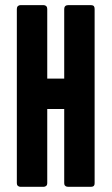

<svg xmlns="http://www.w3.org/2000/svg" viewBox="-20 -720 430 740"><path d="M331.1 -700.2Q331.1 -700.2 286.1 -700.2Q242.2 -700.2 242.2 -700.2Q242.2 -700.2 242.2 -700.2Q242.2 -700.2 242.2 -700.2Q235.4 -700.2 231.4 -696.3Q227.5 -692.4 227.5 -685.5Q227.5 -685.5 227.5 -651.4Q227.5 -616.2 227.5 -571.3Q227.5 -516.6 227.5 -466.8Q227.5 -417 227.5 -417Q227.5 -417 195.3 -417Q162.1 -417 162.1 -417Q162.1 -417 162.1 -452.1Q162.1 -486.3 162.1 -531.2Q162.1 -586.9 162.1 -636.7Q162.1 -685.5 162.1 -685.5Q162.1 -685.5 162.1 -685.5Q162.1 -685.5 162.1 -685.5Q162.1 -692.4 158.2 -696.3Q154.3 -700.2 148.4 -700.2Q148.4 -700.2 103.5 -700.2Q58.6 -700.2 58.6 -700.2Q58.6 -700.2 58.6 -700.2Q58.6 -700.2 58.6 -700.2Q52.7 -700.2 48.8 -696.3Q44.9 -692.4 44.9 -685.5Q44.9 -685.5 44.9 -647.5Q44.9 -608.4 44.9 -546.9Q44.9 -514.6 44.9 -476.6Q44.9 -439.5 44.9 -400.4Q44.9 -352.5 44.9 -303.7Q44.9 -254.9 44.9 -210Q44.9 -127.9 44.9 -70.3Q44.9 -13.7 44.9 -13.7Q44.9 -13.7 44.9 -13.7Q44.9 -13.7 44.9 -13.7Q44.9 -6.8 48.8 -3.9Q52.7 0 58.6 0Q58.6 0 103.5 0Q148.4 0 148.4 0Q148.4 0 148.4 0Q148.4 0 148.4 0Q154.3 0 158.2 -3.9Q162.1 -6.8 162.1 -13.7Q162.1 -13.7 162.1 -50.8Q162.1 -87.9 162.1 -135.7Q162.1 -194.3 162.1 -247.1Q162.1 -299.8 162.1 -299.8Q162.1 -299.8 195.3 -299.8Q227.5 -299.8 227.5 -299.8Q227.5 -299.8 227.5 -262.7Q227.5 -225.6 227.5 -178.7Q227.5 -120.1 227.5 -66.4Q227.5 -13.7 227.5 -13.7Q227.5 -13.7 227.5 -13.7Q227.5 -13.7 227.5 -13.7Q227.5 -6.8 231.4 -3.9Q235.4 0 242.2 0Q242.2 0 286.1 0Q331.1 0 331.1 0Q331.1 0 331.1 0Q331.1 0 331.1 0Q337.9 0 341.8 -3.9Q344.7 -6.8 344.7 -13.7Q344.7 -13.7 344.7 -52.7Q344.7 -91.8 344.7 -153.3Q344.7 -185.5 344.7 -222.7Q344.7 -260.7 344.7 -299.8Q344.7 -347.7 344.7 -396.5Q344.7 -445.3 344.7 -490.2Q344.7 -572.3 344.7 -628.9Q344.7 -685.5 344.7 -685.5Q344.7 -685.5 344.7 -685.5Q344.7 -685.5 344.7 -685.5Q344.7 -692.4 341.8 -696.3Q337.9 -700.2 331.1 -700.2Q331.1 -700.2 331.1 -700.2Q331.1 -700.2 331.1 -700.2Z"/></svg>

Font: Franchise Goodkids
Style: Regular
Weight: 500
Designer: ""
Version: ""